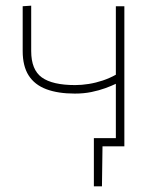

<svg xmlns="http://www.w3.org/2000/svg" viewBox="-20 -516 554 677"><path d="M311 141Q311 120 311 99.2Q311 78.5 311 57.5Q311 36 311 14.2Q311 -7.5 311 -29Q335.5 -29 360 -29Q384.5 -29 409 -29L388.5 -5Q388.5 -57.5 388.5 -115Q388.5 -172.5 388.5 -220.5Q373 -213 351 -205Q329 -197 302.2 -191.5Q275.5 -186 244 -186Q184.5 -186 143.2 -201.5Q102 -217 81 -250Q60 -283 60 -336Q60 -374.5 60 -414Q60 -453.5 60 -494L90 -496Q90 -455 90 -415Q90 -375 90 -336Q90 -270 127.5 -243Q165 -216 245 -216Q268 -216 293 -220Q318 -224 342.5 -232.2Q367 -240.5 388.5 -252.5V-271Q388.5 -332 388.5 -385Q388.5 -438 388.5 -494H418.5Q418.5 -456.5 418.5 -420.8Q418.5 -385 418.5 -348.2Q418.5 -311.5 418.5 -271V-221Q418.5 -160.5 418.5 -108.5Q418.5 -56.5 418.5 0H327L341.5 -6L339.5 141Z"/></svg>

Font: Commissioner Thin
Style: Regular
Weight: 100
Designer: Kostas Bartsokas
Foundry: Kostas Bartsokas
Version: Version 1.001;gftools[0.9.23]